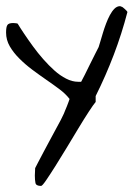

<svg xmlns="http://www.w3.org/2000/svg" viewBox="-20 -611 449 632"><path d="M94.7 -33.2Q94.7 -36.1 95.2 -44.9Q95.7 -53.7 95.7 -57.6Q98.6 -63.5 106 -77.6Q113.3 -91.8 123 -109.9Q132.8 -127.9 143.1 -147.5Q153.3 -167 163.1 -184.6Q172.9 -202.1 180.2 -216.3Q187.5 -230.5 190.4 -237.3Q191.4 -240.2 194.3 -247.1Q197.3 -253.9 200.2 -261.2Q203.1 -268.6 205.6 -275.4Q208 -282.2 209 -285.2Q196.3 -301.8 176.3 -316.9Q156.2 -332 132.8 -348.1Q109.4 -364.3 85.9 -381.8Q62.5 -399.4 43.5 -418.5Q24.4 -437.5 12.2 -458.5Q0 -479.5 0 -503.9Q0 -522.5 4.4 -528.8Q8.8 -535.2 23.4 -535.2Q24.4 -535.2 30.3 -534.7Q36.1 -534.2 38.1 -533.2Q46.9 -518.6 60.1 -499Q73.2 -479.5 88.9 -458Q104.5 -436.5 122.6 -416Q140.6 -395.5 159.2 -378.9Q177.7 -362.3 197.8 -352.1Q217.8 -341.8 237.3 -341.8Q239.3 -341.8 242.7 -341.8Q246.1 -341.8 247.1 -341.8Q251 -348.6 259.3 -365.2Q267.6 -381.8 276.4 -399.9Q285.2 -418 293.5 -434.1Q301.8 -450.2 304.7 -456.1Q306.6 -461.9 310.5 -475.1Q314.5 -488.3 318.8 -502.9Q323.2 -517.6 329.1 -533.2Q335 -548.8 341.8 -561.5Q348.6 -574.2 356.9 -582.5Q365.2 -590.8 376 -590.8L377 -589.8H378.9Q378.9 -588.9 379.9 -588.9Q381.8 -588.9 384.8 -586.4Q387.7 -584 391.1 -581.1Q394.5 -578.1 397 -575.2Q399.4 -572.3 399.4 -571.3Q380.9 -500 354.5 -430.7Q328.1 -361.3 294.9 -294.9V-275.4Q288.1 -267.6 272.5 -243.7Q256.8 -219.7 238.3 -189Q219.7 -158.2 199.7 -125Q179.7 -91.8 162.1 -64Q144.5 -36.1 131.8 -17.6Q119.1 1 115.2 1Q98.6 1 96.7 -8.8Q94.7 -18.6 94.7 -33.2Z"/></svg>

Font: Swanky and Moo Moo Cyrillic
Style: Regular
Weight: 400
Designer: Kimberly Geswein; Denis Ignatov
Foundry: Kimberly Geswein; Denis Ignatov
Version: Version 1.003 June 27, 2018